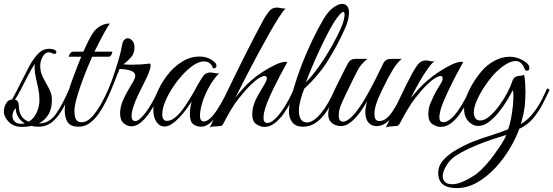

<svg xmlns="http://www.w3.org/2000/svg" viewBox="-32 -649 2847 988"><path d="M80 4Q39 4 13.5 -21.5Q-12 -47 -12 -75Q-12 -98 -0.5 -117.5Q11 -137 30 -137L31 -139Q53 -179 73.5 -220.5Q94 -262 119 -309Q140 -348 164.5 -373Q189 -398 222 -398Q230 -398 244 -394.5Q258 -391 258 -380Q258 -372 249 -372Q242 -372 233.5 -376Q225 -380 220 -380Q201 -380 188 -358Q175 -336 175 -311Q175 -284 184 -262.5Q193 -241 205 -221Q217 -201 226 -180.5Q235 -160 235 -136Q235 -88 216.5 -58.5Q198 -29 168 -14H169Q222 -14 256.5 -63.5Q291 -113 325 -193Q337 -193 337 -184Q318 -139 295 -96Q272 -53 241 -25Q210 3 165 3Q146 3 130 -1Q107 4 80 4ZM65 -102Q65 -78 76 -56Q87 -34 116 -23Q142 -38 156.5 -69.5Q171 -101 171 -135Q171 -163 165 -192Q159 -221 152.5 -249Q146 -277 146 -299Q146 -306 146.5 -311.5Q147 -317 148 -322Q130 -295 111.5 -259Q93 -223 76 -190Q59 -157 45 -136Q65 -133 65 -102ZM32 -52Q32 -36 43 -24Q54 -12 76 -12Q86 -12 95 -14Q74 -27 61.5 -47Q49 -67 49 -93Q40 -83 36 -72.5Q32 -62 32 -52Z M533 -528Q520 -509 504 -480Q488 -451 474.5 -424Q461 -397 454 -383H546Q546 -379 542.5 -370Q539 -361 529 -357H442Q430 -330 414.5 -292Q399 -254 384.5 -213Q370 -172 360.5 -136.5Q351 -101 351 -79Q351 -49 359 -34.5Q367 -20 388 -20Q415 -20 440 -46.5Q465 -73 487.5 -113Q510 -153 527 -193Q539 -193 539 -184Q528 -157 512 -125Q496 -93 475.5 -63.5Q455 -34 429.5 -15.5Q404 3 373 3Q331 3 316 -20.5Q301 -44 301 -81Q301 -108 311 -146.5Q321 -185 335.5 -226Q350 -267 364 -302.5Q378 -338 386 -357H322Q322 -365 329 -374Q336 -383 344 -383H397Q405 -399 415.5 -423Q426 -447 444 -476Q459 -500 482.5 -514Q506 -528 533 -528Z M528 -196Q536 -213 549 -250.5Q562 -288 576 -334Q590 -380 597 -421Q600 -437 608 -444.5Q616 -452 625 -452Q638 -452 649 -439.5Q660 -427 660 -404Q660 -376 643.5 -356Q627 -336 603 -318Q613 -317 624 -316.5Q635 -316 648 -316Q695 -316 741 -322Q743 -316 743 -313Q743 -300 735.5 -280Q728 -260 720 -244Q716 -235 704 -211.5Q692 -188 678 -158.5Q664 -129 654.5 -100.5Q645 -72 645 -52Q645 -26 665 -26Q684 -26 718 -70.5Q752 -115 786 -193Q798 -193 798 -184Q787 -157 770.5 -125Q754 -93 734 -64.5Q714 -36 691 -17.5Q668 1 643 1Q624 1 605 -14.5Q586 -30 586 -65Q586 -96 598 -125.5Q610 -155 625 -181Q640 -207 652 -227Q664 -247 664 -259Q664 -277 641.5 -285Q619 -293 583 -294Q565 -248 556 -226Q547 -204 539 -184Q523 -184 528 -196Z M1003 3Q980 3 962.5 -10Q945 -23 945 -63Q945 -80 947.5 -95Q950 -110 954 -127Q945 -112 929 -90Q913 -68 893.5 -47Q874 -26 853.5 -12Q833 2 815 2Q789 2 773 -21.5Q757 -45 757 -83Q757 -124 776 -171Q795 -218 828 -261Q861 -304 904 -331Q947 -358 994 -358Q1017 -358 1038 -350.5Q1059 -343 1075 -326Q1082 -319 1082 -310Q1082 -304 1077 -300Q1072 -296 1064 -298Q1053 -333 1017 -333Q1000 -333 978 -322Q951 -308 920.5 -277.5Q890 -247 863.5 -208.5Q837 -170 820 -131Q803 -92 803 -60Q803 -27 828 -27Q850 -27 873.5 -48Q897 -69 918.5 -100.5Q940 -132 958 -163Q976 -194 986 -213Q1001 -240 1014 -258Q1027 -276 1051 -276Q1062 -276 1073 -273Q1084 -270 1096 -272Q1066 -242 1043.5 -201Q1021 -160 1009 -120.5Q997 -81 997 -54Q997 -24 1017 -24Q1033 -24 1051.5 -42Q1070 -60 1087.5 -87.5Q1105 -115 1120 -143.5Q1135 -172 1144 -193Q1149 -193 1152.5 -192Q1156 -191 1156 -184Q1155 -180 1152.5 -175.5Q1150 -171 1145 -160Q1137 -144 1123 -117Q1109 -90 1090 -62.5Q1071 -35 1049 -16Q1027 3 1003 3Z M1047 8Q1089 -78 1134.5 -172.5Q1180 -267 1228 -363Q1276 -459 1323 -546Q1340 -576 1354.5 -593Q1369 -610 1393 -610Q1402 -610 1414 -607Q1426 -604 1437 -606Q1424 -592 1401.5 -557Q1379 -522 1351.5 -473Q1324 -424 1293.5 -367.5Q1263 -311 1233.5 -253.5Q1204 -196 1179 -146Q1199 -172 1220 -195Q1241 -218 1261 -235Q1283 -255 1316.5 -277Q1350 -299 1383.5 -315Q1417 -331 1437 -331Q1444 -331 1447 -330Q1447 -330 1436 -310Q1425 -290 1408.5 -259Q1392 -228 1374.5 -192Q1357 -156 1344 -123.5Q1331 -91 1327 -70Q1324 -54 1324 -43Q1324 -27 1330 -21.5Q1336 -16 1343 -16Q1360 -16 1379.5 -33.5Q1399 -51 1418 -78Q1437 -105 1453.5 -135.5Q1470 -166 1480 -193Q1492 -193 1492 -184Q1481 -157 1464.5 -124.5Q1448 -92 1427 -63Q1406 -34 1381 -15Q1356 4 1328 4Q1308 4 1287 -10Q1266 -24 1266 -61Q1266 -72 1268 -84.5Q1270 -97 1275 -113Q1281 -133 1295 -157.5Q1309 -182 1331 -219Q1341 -236 1341 -246Q1341 -258 1329 -258Q1319 -258 1302 -248Q1285 -238 1259 -213Q1234 -189 1197 -143Q1160 -97 1118 -14Q1111 -1 1102.5 -0.5Q1094 0 1080 1Q1071 2 1062 2.5Q1053 3 1047 8Z M1527 3Q1490 3 1472.5 -19.5Q1455 -42 1455 -73Q1455 -105 1464 -139Q1473 -173 1480 -196Q1496 -252 1520.5 -315.5Q1545 -379 1574.5 -440.5Q1604 -502 1633 -551Q1656 -590 1682.5 -609.5Q1709 -629 1729 -629Q1745 -629 1754.5 -617.5Q1764 -606 1764 -583Q1764 -567 1758.5 -545Q1753 -523 1740 -495Q1705 -417 1656.5 -339Q1608 -261 1534 -193Q1522 -165 1514 -133Q1506 -101 1506 -81Q1506 -19 1548 -19Q1580 -19 1619 -65.5Q1658 -112 1693 -193Q1697 -193 1701 -191.5Q1705 -190 1705 -184Q1694 -157 1677.5 -124.5Q1661 -92 1639.5 -63Q1618 -34 1590 -15.5Q1562 3 1527 3ZM1542 -225Q1578 -262 1612 -310.5Q1646 -359 1675.5 -411.5Q1705 -464 1725 -511Q1732 -526 1736.5 -544Q1741 -562 1741 -574Q1741 -588 1734 -588Q1730 -588 1722 -580.5Q1714 -573 1701 -555Q1682 -530 1659.5 -487Q1637 -444 1614 -395Q1591 -346 1572 -300.5Q1553 -255 1542 -225Z M1722 0Q1711 0 1695.5 -5Q1680 -10 1668.5 -23.5Q1657 -37 1657 -64Q1657 -90 1674 -124Q1691 -158 1704 -184Q1693 -184 1693 -193Q1694 -196 1702 -212Q1710 -228 1721 -250Q1732 -272 1742.5 -292.5Q1753 -313 1759 -324Q1771 -346 1797 -346H1859Q1842 -333 1828.5 -317.5Q1815 -302 1795 -261Q1795 -261 1788 -247Q1781 -233 1770.5 -211.5Q1760 -190 1749.5 -168Q1739 -146 1732 -131Q1719 -103 1715 -86.5Q1711 -70 1711 -56Q1711 -23 1733 -23Q1757 -23 1791 -62Q1819 -95 1846 -141Q1873 -187 1897.5 -236Q1922 -285 1941 -324Q1952 -346 1980 -346H2035Q2013 -328 1990.5 -292Q1968 -256 1941 -200Q1934 -185 1923 -162Q1912 -139 1903.5 -113Q1895 -87 1895 -61Q1895 -26 1920 -26Q1954 -26 1986 -73Q2018 -120 2049 -193Q2057 -193 2058.5 -192Q2060 -191 2061 -184Q2050 -157 2034.5 -125.5Q2019 -94 1999.5 -65Q1980 -36 1956.5 -18Q1933 0 1905 0Q1880 0 1864 -18.5Q1848 -37 1848 -71Q1848 -98 1858 -129Q1841 -99 1819 -69Q1797 -39 1772 -19.5Q1747 0 1722 0Z M1953 8Q1989 -65 2022 -136.5Q2055 -208 2090 -273Q2110 -309 2124 -323.5Q2138 -338 2161 -338Q2169 -338 2178 -335.5Q2187 -333 2196 -333Q2202 -333 2205 -334Q2191 -326 2168.5 -294.5Q2146 -263 2123 -222Q2100 -181 2082 -145Q2101 -168 2122 -191Q2143 -214 2168 -235Q2192 -256 2225.5 -278.5Q2259 -301 2291 -316Q2323 -331 2342 -331Q2349 -331 2352 -330Q2352 -330 2341 -310.5Q2330 -291 2313.5 -259.5Q2297 -228 2280 -192.5Q2263 -157 2249.5 -124.5Q2236 -92 2232 -70Q2229 -57 2229 -46Q2229 -30 2235 -25Q2241 -20 2248 -20Q2267 -20 2287 -37Q2307 -54 2325.5 -80.5Q2344 -107 2360 -137Q2376 -167 2387 -193Q2399 -193 2399 -184Q2388 -157 2371.5 -124.5Q2355 -92 2334.5 -63Q2314 -34 2289 -15Q2264 4 2235 4Q2215 4 2193.5 -10Q2172 -24 2172 -62Q2172 -73 2174 -85.5Q2176 -98 2181 -113Q2189 -133 2200 -156Q2211 -179 2236 -219Q2243 -230 2244.5 -236Q2246 -242 2246 -246Q2246 -258 2235 -258Q2226 -258 2208.5 -248Q2191 -238 2165 -213Q2140 -189 2105.5 -145Q2071 -101 2026 -15Q2019 -2 2010.5 -1Q2002 0 1987 1Q1977 2 1968 2.5Q1959 3 1953 8Z M2318 319Q2223 319 2223 241Q2223 204 2249 175Q2275 146 2311 125Q2361 95 2409 77Q2457 59 2501 45.5Q2545 32 2583 16Q2592 -10 2598 -41.5Q2604 -73 2607 -103Q2610 -133 2610 -155Q2610 -178 2607 -185Q2596 -164 2577.5 -133Q2559 -102 2534.5 -71.5Q2510 -41 2483 -21Q2456 -1 2428 -1Q2418 -1 2409 -4Q2381 -16 2368.5 -38Q2356 -60 2356 -88Q2356 -133 2382 -185Q2408 -237 2444 -280Q2473 -315 2512 -336Q2551 -357 2591 -357Q2637 -357 2677 -326Q2692 -314 2692 -300Q2692 -285 2680 -285Q2670 -285 2666 -298Q2652 -335 2621 -335Q2596 -335 2564 -313.5Q2532 -292 2504 -260Q2480 -233 2457.5 -198Q2435 -163 2420.5 -129Q2406 -95 2406 -70Q2406 -53 2414 -41Q2422 -29 2439 -29Q2462 -29 2487.5 -51Q2513 -73 2536.5 -105Q2560 -137 2577.5 -170Q2595 -203 2602 -225Q2609 -248 2621 -253.5Q2633 -259 2645 -259Q2657 -259 2665 -265Q2669 -243 2670.5 -220.5Q2672 -198 2672 -175Q2672 -129 2666.5 -91Q2661 -53 2648 -10Q2684 -32 2710.5 -65.5Q2737 -99 2754.5 -133.5Q2772 -168 2783 -193Q2795 -193 2795 -184Q2782 -157 2762.5 -118Q2743 -79 2713.5 -42.5Q2684 -6 2640 14Q2623 62 2591.5 115Q2560 168 2517 214.5Q2474 261 2423 290Q2372 319 2318 319ZM2294 299Q2316 299 2340.5 289.5Q2365 280 2387 267Q2409 254 2421 245Q2444 227 2468 200Q2492 173 2510 148Q2527 124 2545 97.5Q2563 71 2574 45L2533 58Q2500 68 2460.5 82.5Q2421 97 2382 115Q2343 133 2311 154Q2283 173 2264.5 204Q2246 235 2246 258Q2246 275 2257.5 287Q2269 299 2294 299Z"/></svg>

Font: Great Vibes
Style: Regular
Weight: 400
Designer: Robert E. Leuschke, Viktoriya Grabowska, Viviana Monsalve, Eben Sorkin
Foundry: Robert E. Leuschke
Version: Version 1.103; ttfautohint (v1.8.4.7-5d5b)